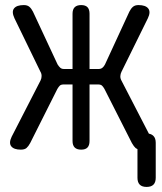

<svg xmlns="http://www.w3.org/2000/svg" viewBox="-20 -580 640 757"><path d="M99 -16Q92 -3 84.5 3.5Q77 10 62 10Q35 10 24.5 -3Q14 -16 26 -41L140 -263Q144 -271 144 -280.5Q144 -290 139 -298L37 -508Q25 -534 35.5 -547Q46 -560 74 -560Q88 -560 96 -553Q104 -546 110 -534L207 -326Q212 -318 217.5 -313Q223 -308 232 -308H266V-526Q266 -543 274.5 -551.5Q283 -560 300 -560Q317 -560 325 -551.5Q333 -543 333 -526V-308H369Q378 -308 384 -313Q390 -318 394 -326L490 -534Q496 -546 504 -553Q512 -560 526 -560Q554 -560 564.5 -546.5Q575 -533 563 -508L459 -297Q455 -289 454.5 -280Q454 -271 459 -262L567 -53Q578 -51 585 -44Q594 -35 594 -17V121Q594 139 585 148Q576 157 558 157Q540 157 531 148Q522 139 522 121V8Q518 6 515 4Q508 -2 500 -16L392 -229Q387 -238 382 -242.5Q377 -247 367 -247H333V-24Q333 -7 325 1.5Q317 10 300 10Q283 10 274.5 1.5Q266 -7 266 -24V-247H231Q221 -247 216 -242.5Q211 -238 206 -229Z"/></svg>

Font: Maple Mono Light
Style: Regular
Weight: 300
Monospace: yes
Designer: subframe7536
Version: Version 7.000